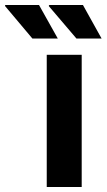

<svg xmlns="http://www.w3.org/2000/svg" viewBox="-122 -744 424 764"><path d="M182.1 -590.8 71.8 -720.2 74.2 -724.1H208L282.2 -590.8ZM6.8 -590.8 -102.1 -720.2 -101.1 -724.1H33.2L107.9 -590.8ZM64 0V-525.9H203.1V0Z"/></svg>

Font: Archivo
Style: Bold
Weight: 700
Designer: Hector Gatti
Foundry: Omnibus-Type
Version: Version 2.001